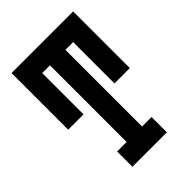

<svg xmlns="http://www.w3.org/2000/svg" viewBox="-215 -832 930 930"><g transform="rotate(-45 250.0 -367.5)"><path d="M132 0V-105H197V-630H144V-347H39V-735H461V-347H356V-630H303V-105H368V0Z"/></g></svg>

Font: Iosevka Slab Extrabold
Style: Regular
Weight: 800
Monospace: yes
Designer: Belleve Invis
Foundry: Belleve Invis
Version: Version 11.1.1; ttfautohint (v1.8.3)